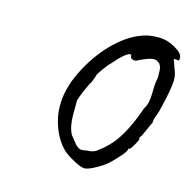

<svg xmlns="http://www.w3.org/2000/svg" viewBox="-82 -614 670 675"><g transform="rotate(15 253.0 -277.0)"><path d="M440 -446Q429 -455 419 -455Q409 -455 390 -447.5Q371 -440 363.5 -435.5Q356 -431 347.5 -434Q339 -437 339 -442Q339 -461 310 -436Q295 -423 281 -406Q265 -390 251.5 -370.5Q238 -351 238 -348.5Q238 -346 229 -323Q222 -312 210 -284.5Q198 -257 195 -245V-191Q195 -150 209 -123L233 -93Q244 -83 251.5 -81.5Q259 -80 277 -84Q301 -84 315 -98Q334 -111 358 -138Q397 -184 430 -279Q444 -300 444 -338.5Q444 -377 449 -395Q449 -422 447.5 -430Q446 -438 440 -446ZM374 -529Q388 -533 417.5 -533Q447 -533 476.5 -516Q506 -499 506 -484Q506 -475 505 -473.5Q504 -472 496 -474H486L496 -445Q506 -423 506 -402Q506 -381 495 -329.5Q484 -278 478 -265Q472 -252 472 -239L447 -184Q438 -174 442 -170Q442 -166 431.5 -147.5Q421 -129 418 -129Q413 -129 413 -125Q413 -114 369 -70Q354 -54 324.5 -37.5Q295 -21 282 -21Q269 -21 243 -35Q217 -49 202 -62Q169 -94 152.5 -145Q136 -196 145 -251.5Q154 -307 190.5 -369.5Q227 -432 275.5 -474.5Q324 -517 374 -529Z"/></g></svg>

Font: Caveat
Style: Regular
Weight: 400
Designer: Pablo Impallari
Foundry: Creative Lab NY
Version: Version 1.096; ttfautohint (v1.3)